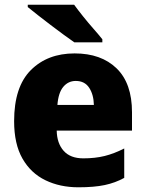

<svg xmlns="http://www.w3.org/2000/svg" viewBox="-20 -786 620 816"><path d="M297 -559Q410 -559 475.5 -495.5Q541 -432 541 -309V-231H221Q222 -177 250.5 -145Q279 -113 334 -113Q384 -113 424.5 -123Q465 -133 508 -155V-30Q470 -9 425 0.5Q380 10 313 10Q235 10 173 -20Q111 -50 75.5 -112Q40 -174 40 -271Q40 -417 111 -488Q182 -559 297 -559ZM302 -442Q270 -442 249 -417Q228 -392 224 -340H379Q378 -384 359 -413Q340 -442 302 -442ZM295 -766Q311 -744 333 -716.5Q355 -689 377.5 -663.5Q400 -638 415 -619V-606H296Q277 -619 250.5 -638.5Q224 -658 195 -680Q166 -702 140.5 -722Q115 -742 98 -756V-766Z"/></svg>

Font: Noto Sans Disp ExtBd
Style: Regular
Weight: 800
Designer: Monotype Design Team
Foundry: Monotype Imaging Inc.
Version: Version 2.000;GOOG;noto-source:20170915:90ef993387c0; ttfaut